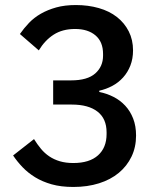

<svg xmlns="http://www.w3.org/2000/svg" viewBox="-20 -730 640 762"><path d="M262 -411Q327 -411 358 -438.5Q389 -466 389 -509V-516Q389 -564 359 -589.5Q329 -615 278 -615Q228 -615 193 -592.5Q158 -570 134 -530L59 -595Q75 -618 95 -639Q115 -660 142 -675.5Q169 -691 203 -700.5Q237 -710 281 -710Q330 -710 372 -698Q414 -686 444 -662.5Q474 -639 491 -605.5Q508 -572 508 -530Q508 -497 497.5 -470Q487 -443 468.5 -422.5Q450 -402 425.5 -389Q401 -376 374 -370V-365Q404 -359 430.5 -345.5Q457 -332 477 -310.5Q497 -289 508.5 -259.5Q520 -230 520 -192Q520 -146 502 -108.5Q484 -71 451.5 -44Q419 -17 373 -2.5Q327 12 271 12Q222 12 185 1.5Q148 -9 119.5 -26.5Q91 -44 69.5 -66.5Q48 -89 32 -113L115 -178Q128 -157 142.5 -139.5Q157 -122 175.5 -109.5Q194 -97 217.5 -90Q241 -83 271 -83Q335 -83 369 -113.5Q403 -144 403 -198V-205Q403 -259 367 -287Q331 -315 265 -315H191V-411Z"/></svg>

Font: IBM Plex Sans Thai Medm
Style: Regular
Weight: 500
Designer: Mike Abbink, Paul van der Laan, Pieter van Rosmalen, Ben Mitchell, Mark Frömberg
Foundry: Bold Monday
Version: Version 1.2